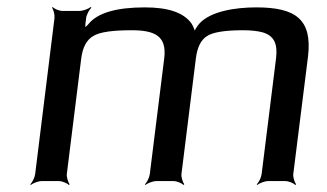

<svg xmlns="http://www.w3.org/2000/svg" viewBox="-20 -515 930 546"><path d="M709 -494C649 -494 580 -483 548 -449C541 -441 531 -427 531 -419L536 -420C535 -427 529 -442 524 -449C502 -479 459 -494 392 -494C310 -494 257 -478 232 -447C228 -442 221 -437 219 -433L222 -431C224 -435 222 -443 223 -448L225 -464C226 -473 234 -488 240 -493L238 -495C232 -490 216 -484 207 -484H157C148 -484 134 -490 130 -495L128 -493C132 -488 136 -473 135 -464L80 -20C79 -11 72 4 66 9L68 11C73 6 89 0 98 0H148C157 0 171 6 176 11L178 9C174 4 169 -11 170 -20L211 -349C215 -380 226 -402 246 -413C264 -424 301 -429 354 -429C420 -429 455 -413 447 -349L406 -20C405 -11 398 4 392 9L394 11C399 6 415 0 424 0H474C483 0 497 6 502 11L504 9C500 4 495 -11 496 -20L537 -349C541 -380 551 -401 568 -412C584 -423 618 -429 671 -429C694 -429 712 -427 727 -423C760 -413 770 -390 765 -349L724 -20C723 -11 716 4 710 9L712 11C717 6 733 0 742 0H792C801 0 815 6 820 11L822 9C818 4 813 -11 814 -20L856 -355C868 -459 822 -494 709 -494Z"/></svg>

Font: Gamestation Storm Oblique 
Style: Italic
Weight: 400
Designer: Jonas Hecksher
Foundry: Jonas Hecksher, Playtypeª, e-types AS
Version: Version 1.003